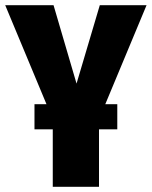

<svg xmlns="http://www.w3.org/2000/svg" viewBox="-34 -715 581 735"><path d="M527 -695 369 -316H415V-220H345V0H168V-220H98V-316H144L-14 -695H171L259 -395L348 -695Z"/></svg>

Font: Fira Sans Extra Condensed ExtraBold
Style: Regular
Weight: 800
Width: 1
Designer: Carrois Corporate & Edenspiekermann AG
Foundry: Carrois Corporate GbR & Edenspiekermann AG
Version: Version 4.203